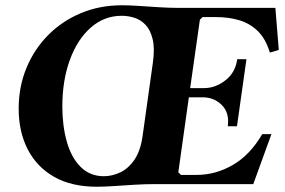

<svg xmlns="http://www.w3.org/2000/svg" viewBox="-20 -700 1083 730"><path d="M977 -190H1012L943 0H567Q530 0 490 2.5Q450 5 413 7.5Q376 10 348 10Q252 10 186 -27.5Q120 -65 85.5 -132Q51 -199 51 -287Q51 -370 80.5 -441.5Q110 -513 163 -566.5Q216 -620 287.5 -650Q359 -680 444 -680Q471 -680 508 -677.5Q545 -675 585 -672.5Q625 -670 661 -670H1027L1040 -510L1006 -500Q990 -553 960 -582Q930 -611 890 -623Q850 -635 802 -635H750L740 -625L703 -365H756Q799 -365 837 -394.5Q875 -424 882 -475H917L881 -220H846Q853 -271 823.5 -300.5Q794 -330 751 -330H698L658 -45L668 -35H728Q800 -35 865.5 -73Q931 -111 977 -190ZM522 -182 561 -460Q569 -515 560.5 -550.5Q552 -586 533.5 -605.5Q515 -625 491 -632.5Q467 -640 443 -640Q376 -640 325 -595Q274 -550 245.5 -472Q217 -394 217 -295Q217 -222 234 -161.5Q251 -101 286.5 -65.5Q322 -30 375 -30Q406 -30 437 -44.5Q468 -59 491 -92.5Q514 -126 522 -182Z"/></svg>

Font: Brygada 1918
Style: Italic
Weight: 400
Italic angle: -8°
Designer: Mateusz Machalski | Borys Kosmynka | Przemek Hoffer
Foundry: NIEPODLEGLA 2018
Version: Version 3.006